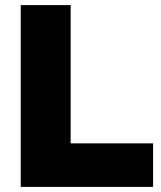

<svg xmlns="http://www.w3.org/2000/svg" viewBox="-20 -730 628 750"><path d="M578 0H61V-710H256V-170H578Z"/></svg>

Font: Raleway
Style: Heavy
Weight: 900
Designer: Matt McInerney, Pablo Impallari, Rodrigo Fuenzalida
Foundry: Matt McInerney, Pablo Impallari, Rodrigo Fuenzalida
Version: Version 2.001